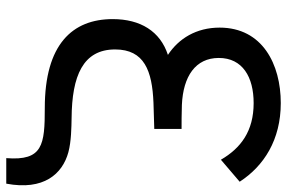

<svg xmlns="http://www.w3.org/2000/svg" viewBox="-168 -606 895 598"><g transform="rotate(90 279.0 -307.5)"><path d="M552.5 120C574.5 3.5 522.5 -55 454.5 -73.5C421 -82.5 376.5 -83 348.5 -83.5C216.5 -84.5 134.5 -119 134.5 -219C134.5 -310 201 -334.5 300.5 -338.5C372 -341 373 -341 382 -341V-426C373 -426 327 -426 307 -427C218 -431 161 -469.5 161 -542C161 -616 220.5 -650.5 301.5 -650.5C389 -650.5 442 -610.5 478 -548.5L546.5 -607C497.5 -682.5 416 -735 301.5 -735C181 -735 66.5 -678 66.5 -544.5C66.5 -472 100.5 -417 151.5 -383.5C78 -359.5 40 -298 40 -211.5C40 -86 118.5 0 317 0C431.5 0 482 6 473 120Z"/></g></svg>

Font: Hauora Medium
Style: Regular
Weight: 500
Designer: Wayne Shih
Foundry: WCYS
Version: Version 1.001;hotconv 1.0.109;makeotfexe 2.5.65596